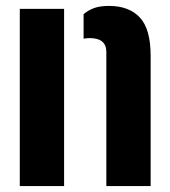

<svg xmlns="http://www.w3.org/2000/svg" viewBox="-20 -630 575 650"><path d="M340 0V-454Q340 -501 284 -501Q279 -501 273.8 -500.5Q268.5 -500 263 -499V-582Q278.5 -595.5 298.8 -602.8Q319 -610 349 -610Q416.5 -610 453.2 -571Q490 -532 490 -441V0ZM47 0V-600H197V0Z"/></svg>

Font: Big Shoulders Stencil Text Black
Style: Regular
Weight: 900
Designer: Patric King
Foundry: XO Type Co
Version: Version 1.000